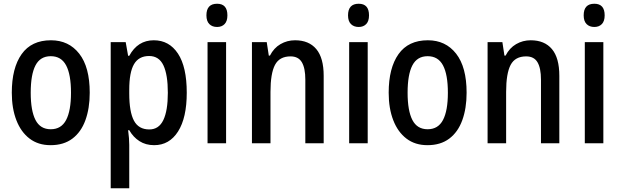

<svg xmlns="http://www.w3.org/2000/svg" viewBox="-20 -816 3310 1025"><path d="M459 -321Q459 -238 436 -174.5Q413 -111 366.5 -76Q320 -41 250 -41Q184 -41 138 -76Q92 -111 67.5 -174Q43 -237 43 -321Q43 -453 95.5 -527Q148 -601 252 -601Q347 -601 403 -529.5Q459 -458 459 -321ZM144 -321Q144 -225 169.5 -175.5Q195 -126 251 -126Q307 -126 333 -175.5Q359 -225 359 -321Q359 -418 333 -467Q307 -516 251 -516Q195 -516 169.5 -467Q144 -418 144 -321Z M801 -601Q883 -601 930 -530Q977 -459 977 -321Q977 -187 930.5 -114Q884 -41 803 -41Q758 -41 724.5 -62.5Q691 -84 670 -121H664Q667 -99 668.5 -78.5Q670 -58 670 -43V189H571V-591H651L664 -518H670Q715 -601 801 -601ZM776 -517Q721 -517 695.5 -473.5Q670 -430 670 -337V-317Q670 -219 695 -172Q720 -125 777 -125Q828 -125 852 -175Q876 -225 876 -321Q876 -417 852.5 -467Q829 -517 776 -517Z M1139 -796Q1194 -796 1194 -734Q1194 -703 1179 -687.5Q1164 -672 1139 -672Q1113 -672 1097.5 -687.5Q1082 -703 1082 -734Q1082 -796 1139 -796ZM1187 -591V-51H1088V-591Z M1555 -601Q1629 -601 1668.5 -554Q1708 -507 1708 -411V-51H1610V-391Q1610 -452 1591.5 -483.5Q1573 -515 1531 -515Q1472 -515 1448 -469.5Q1424 -424 1424 -325V-51H1325V-591H1404L1415 -519H1421Q1442 -560 1477.5 -580.5Q1513 -601 1555 -601Z M1895 -796Q1950 -796 1950 -734Q1950 -703 1935 -687.5Q1920 -672 1895 -672Q1869 -672 1853.5 -687.5Q1838 -703 1838 -734Q1838 -796 1895 -796ZM1943 -591V-51H1844V-591Z M2471 -321Q2471 -238 2448 -174.5Q2425 -111 2378.5 -76Q2332 -41 2262 -41Q2196 -41 2150 -76Q2104 -111 2079.5 -174Q2055 -237 2055 -321Q2055 -453 2107.5 -527Q2160 -601 2264 -601Q2359 -601 2415 -529.5Q2471 -458 2471 -321ZM2156 -321Q2156 -225 2181.5 -175.5Q2207 -126 2263 -126Q2319 -126 2345 -175.5Q2371 -225 2371 -321Q2371 -418 2345 -467Q2319 -516 2263 -516Q2207 -516 2181.5 -467Q2156 -418 2156 -321Z M2813 -601Q2887 -601 2926.5 -554Q2966 -507 2966 -411V-51H2868V-391Q2868 -452 2849.5 -483.5Q2831 -515 2789 -515Q2730 -515 2706 -469.5Q2682 -424 2682 -325V-51H2583V-591H2662L2673 -519H2679Q2700 -560 2735.5 -580.5Q2771 -601 2813 -601Z M3153 -796Q3208 -796 3208 -734Q3208 -703 3193 -687.5Q3178 -672 3153 -672Q3127 -672 3111.5 -687.5Q3096 -703 3096 -734Q3096 -796 3153 -796ZM3201 -591V-51H3102V-591Z"/></svg>

Font: Noto Sans Tamil UI Condensed Medium
Style: Regular
Weight: 500
Width: 3
Designer: Jelle Bosma - Monotype Design Team
Foundry: Monotype Imaging Inc.
Version: Version 2.004; ttfautohint (v1.8.4.7-5d5b)